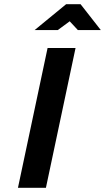

<svg xmlns="http://www.w3.org/2000/svg" viewBox="-20 -900 503 920"><path d="M208 -670 66 0H200L342 -670ZM146 -756H257L314 -798L353 -756H463L366 -880H297Z"/></svg>

Font: LT Wave Text Bold Italic
Style: Regular
Weight: 700
Designer: Daniel Lyons
Version: Version 2.5 (Glyphs App)